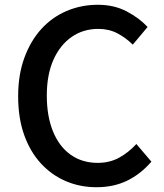

<svg xmlns="http://www.w3.org/2000/svg" viewBox="-20 -770 686 804"><path d="M384 14Q315 14 255.5 -11.5Q196 -37 151 -86Q106 -135 81 -205.5Q56 -276 56 -367Q56 -457 82 -528Q108 -599 153 -648.5Q198 -698 259 -724Q320 -750 390 -750Q458 -750 511 -722Q564 -694 598 -657L536 -583Q507 -612 471.5 -630.5Q436 -649 392 -649Q328 -649 279.5 -615Q231 -581 203.5 -519Q176 -457 176 -370Q176 -283 202 -219.5Q228 -156 276 -122Q324 -88 389 -88Q439 -88 478.5 -109.5Q518 -131 551 -167L614 -93Q569 -41 512.5 -13.5Q456 14 384 14Z"/></svg>

Font: Noto Sans JP Thin Medium
Style: Regular
Weight: 500
Version: Version 2.004-H2;hotconv 1.0.118;makeotfexe 2.5.65603